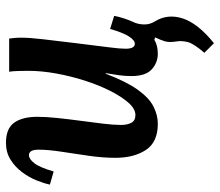

<svg xmlns="http://www.w3.org/2000/svg" viewBox="-68 -484 755 660"><g transform="rotate(-90 310.0 -153.5)"><path d="M492 204 459 171Q491 134 496 113.5Q501 93 498 75Q494 51 498.5 35.5Q503 20 512 2L504 -1Q484 11 456 11Q425 11 402 -10Q379 -31 379 -80Q379 -102 382 -123Q385 -144 389 -168H387Q360 -97 332 -58Q304 -19 274.5 -4Q245 11 215 11Q152 11 125 -30Q98 -71 98 -135Q98 -178 105 -226.5Q112 -275 119 -320.5Q126 -366 126 -399Q126 -432 107 -432Q94 -432 79.5 -413.5Q65 -395 51 -347L6 -360Q10 -380 20.5 -406Q31 -432 49 -456Q67 -480 92 -495.5Q117 -511 149 -511Q199 -511 219 -482.5Q239 -454 239 -403Q239 -374 235 -335.5Q231 -297 225.5 -256Q220 -215 215.5 -178Q211 -141 211 -115Q211 -94 218.5 -80Q226 -66 245 -66Q266 -66 287 -89.5Q308 -113 328 -152.5Q348 -192 363.5 -240.5Q379 -289 388 -339Q397 -389 397 -434Q397 -448 396.5 -468Q396 -488 394 -500H508Q510 -484 510.5 -476.5Q511 -469 511 -459Q511 -430 505.5 -383Q500 -336 492 -270Q483 -195 478 -157.5Q473 -120 473 -100Q473 -68 490 -68Q502 -68 515 -88Q528 -108 541 -153L586 -139Q583 -123 577 -104.5Q571 -86 562 -67Q556 -50 556.5 -32.5Q557 -15 567 1Q594 45 577 97Q560 149 492 204Z"/></g></svg>

Font: Lora SemiBold
Style: Italic
Weight: 600
Italic angle: -3°
Designer: Olga Karpushina, Alexei Vanyashin (Cyrillic)
Foundry: Cyreal
Version: Version 3.011; ttfautohint (v1.8.4.7-5d5b)